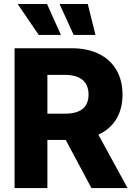

<svg xmlns="http://www.w3.org/2000/svg" viewBox="-20 -951 680 971"><path d="M53.7 -707H342.8Q421.9 -707 479.7 -678.7Q537.6 -650.4 568.6 -597.4Q599.6 -544.4 599.6 -472.7Q599.6 -400.4 568.1 -348.6Q536.6 -296.9 477.5 -270L625 0H442.4L312.5 -243.2H219.7V0H53.7ZM307.6 -376Q427.7 -376 427.7 -472.7Q427.7 -522 397.2 -547.1Q366.7 -572.3 307.6 -572.3H219.7V-376ZM69.3 -930.7H217.8L288.1 -774.4H175.8ZM281.2 -930.7H423.8L462.9 -774.4H352.5Z"/></svg>

Font: Pretendard GOV ExtraBold
Style: Regular
Weight: 800
Designer: Base glyphs from Inter by Rasmus Andersson; Hangeul glyphs from Noto Sans CJK(Source Han Sans) by Jang Soo-young and Kan
Foundry: Kil Hyung-jin
Version: Version 1.309